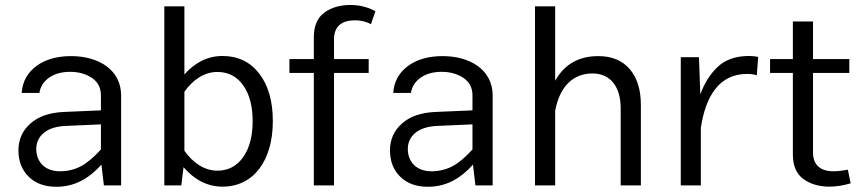

<svg xmlns="http://www.w3.org/2000/svg" viewBox="-20 -731 3415 757"><path d="M457.5 -355C457.5 -454.1 371.1 -509.8 260.3 -509.8C204.1 -509.8 158.7 -496.6 123.5 -470.7C87.9 -444.3 68.8 -409.2 65.4 -364.7H135.3C139.2 -389.6 152.3 -410.2 174.3 -425.3C196.3 -440.4 223.6 -447.8 256.3 -447.8C289.1 -447.8 317.9 -439.9 341.8 -424.3C365.7 -408.2 377.9 -385.3 377.9 -355V-295.9L231.4 -289.6C175.3 -287.1 131.3 -272 100.1 -244.1C68.4 -216.3 52.7 -180.7 52.7 -138.2C52.7 -95.2 66.4 -60.5 93.3 -34.2C120.1 -7.8 156.2 5.4 201.7 5.4C268.6 5.4 325.7 -21.5 379.9 -82L389.6 0H457.5ZM123 -144C123 -194.3 163.6 -231 236.3 -234.4L377.9 -240.7V-141.6C350.1 -110.8 323.7 -88.9 299.3 -75.7C274.4 -62.5 246.6 -55.7 215.8 -55.7C158.7 -55.7 123 -91.3 123 -144Z M703.6 -71.8C746.1 -22.9 796.9 4.9 857.4 4.9C979.5 4.9 1055.7 -97.2 1055.7 -253.4C1055.7 -331.5 1038.1 -394 1002.4 -440.4C966.8 -486.8 918.5 -510.3 857.4 -510.3C798.8 -510.3 748.5 -484.4 707 -437.5V-706.1H627.9V0H694.8ZM836.9 -447.3C879.9 -447.3 914.1 -429.7 939 -394.5C963.9 -358.9 976.1 -312 976.1 -253.4C976.1 -194.3 963.9 -147.5 939 -111.8C914.1 -76.2 879.9 -58.1 836.9 -58.1C786.1 -58.1 740.2 -89.4 707 -136.7V-369.1C740.2 -416.5 785.6 -447.3 836.9 -447.3Z M1217.3 -443.4V0H1296.9V-443.4H1433.6V-498H1296.9V-575.7C1296.9 -627.9 1328.1 -650.9 1379.4 -650.9C1406.2 -650.9 1430.2 -643.6 1442.4 -635.3L1460 -686.5C1436 -700.7 1401.4 -711.4 1360.8 -711.4C1321.3 -711.4 1287.1 -701.7 1259.3 -681.6C1231.4 -661.6 1217.3 -628.9 1217.3 -583.5V-498H1121.1V-443.4Z M1922.4 -355C1922.4 -454.1 1835.9 -509.8 1725.1 -509.8C1668.9 -509.8 1623.5 -496.6 1588.4 -470.7C1552.7 -444.3 1533.7 -409.2 1530.3 -364.7H1600.1C1604 -389.6 1617.2 -410.2 1639.2 -425.3C1661.1 -440.4 1688.5 -447.8 1721.2 -447.8C1753.9 -447.8 1782.7 -439.9 1806.6 -424.3C1830.6 -408.2 1842.8 -385.3 1842.8 -355V-295.9L1696.3 -289.6C1640.1 -287.1 1596.2 -272 1564.9 -244.1C1533.2 -216.3 1517.6 -180.7 1517.6 -138.2C1517.6 -95.2 1531.2 -60.5 1558.1 -34.2C1585 -7.8 1621.1 5.4 1666.5 5.4C1733.4 5.4 1790.5 -21.5 1844.7 -82L1854.5 0H1922.4ZM1587.9 -144C1587.9 -194.3 1628.4 -231 1701.2 -234.4L1842.8 -240.7V-141.6C1814.9 -110.8 1788.6 -88.9 1764.2 -75.7C1739.3 -62.5 1711.4 -55.7 1680.7 -55.7C1623.5 -55.7 1587.9 -91.3 1587.9 -144Z M2168.9 -294.4C2186.5 -388.7 2238.3 -441.4 2316.4 -441.4C2386.7 -441.4 2427.2 -388.7 2427.2 -304.2V0H2506.8V-316.9C2506.8 -377 2492.2 -424.3 2462.9 -458.5C2433.6 -492.7 2392.1 -509.8 2338.9 -509.8C2261.7 -509.8 2205.1 -477.5 2168.9 -412.6V-706.1H2089.4V0H2168.9Z M2664.1 0H2743.2V-230.5L2743.7 -230C2762.2 -348.6 2813.5 -439.5 2925.3 -439.5C2941.4 -439.5 2954.6 -437.5 2963.9 -434.1L2969.2 -506.8C2958 -508.8 2945.8 -510.3 2933.6 -510.3C2881.3 -510.3 2839.8 -496.1 2809.6 -467.3C2779.3 -438.5 2756.3 -401.9 2741.2 -358.4L2735.8 -505.4H2664.1Z M3322.8 -62C3309.6 -59.6 3286.6 -55.7 3267.1 -55.7C3215.8 -55.7 3185.5 -79.1 3185.5 -130.4V-443.4H3328.6V-498H3185.5V-646.5H3106V-498H3016.1V-443.4H3106V-122.6C3106 -77.1 3120.1 -44.9 3147.9 -24.9C3175.8 -4.9 3210 4.9 3249.5 4.9C3278.8 4.9 3308.1 -0.5 3334 -8.3Z"/></svg>

Font: Estedad Regular
Style: Regular
Weight: 400
Designer: Amin Abedi
Version: Version 7.3